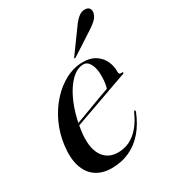

<svg xmlns="http://www.w3.org/2000/svg" viewBox="-161 -722 733 818"><g transform="rotate(-30 205.5 -313.0)"><path d="M69.5 -211Q69.5 -211 89 -218.2Q108.5 -225.5 139 -236.8Q169.5 -248 202.5 -260.5Q235.5 -273 263 -283Q290.5 -293 304.5 -297.5L295 -288.5Q299.5 -299 302.5 -314.8Q305.5 -330.5 305.5 -354.5Q306 -390 294.2 -412.8Q282.5 -435.5 262 -435.5Q239 -435.5 216.2 -418.8Q193.5 -402 173.2 -370.5Q153 -339 137.5 -295Q122 -251 114 -195.5Q103.5 -118.5 128.2 -77.2Q153 -36 205 -36Q234.5 -36 260.8 -48.5Q287 -61 309.2 -86.5Q331.5 -112 348.5 -151Q350 -154 351.2 -155.2Q352.5 -156.5 354.5 -156Q356 -156 356.5 -153.8Q357 -151.5 356 -148Q336.5 -98.5 306.5 -63.5Q276.5 -28.5 236.5 -10Q196.5 8.5 147.5 8.5Q102.5 8.5 71.2 -12.8Q40 -34 26.5 -75.8Q13 -117.5 21 -178Q28 -232.5 50.5 -280.8Q73 -329 106.8 -366Q140.5 -403 181.2 -424Q222 -445 266 -445Q302.5 -445 326.5 -429.2Q350.5 -413.5 362.2 -388.2Q374 -363 373 -333.5Q373 -327.5 376 -324.8Q379 -322 386.5 -323Q390 -323.5 391.2 -322.5Q392.5 -321.5 393 -320Q393.5 -318.5 392.2 -317.2Q391 -316 388 -315Q382.5 -313 357.2 -304.2Q332 -295.5 296.2 -282.5Q260.5 -269.5 221.5 -255.8Q182.5 -242 148.2 -229.8Q114 -217.5 92.8 -210Q71.5 -202.5 71.5 -202.5ZM320.5 -586Q336.5 -609.5 352 -622.2Q367.5 -635 384 -635Q401.5 -635 407.2 -624.8Q413 -614.5 410 -603Q405.5 -585.5 391.2 -572.5Q377 -559.5 358 -547.5L249 -477Q247 -476 245.5 -475.8Q244 -475.5 243 -476.5Q242 -477.5 243 -479Q244 -480.5 245 -482Z"/></g></svg>

Font: Fraunces 120pt
Style: Italic
Weight: 400
Italic angle: -16°
Version: Version 1.000;[b76b70a41]